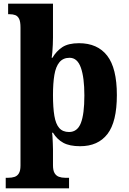

<svg xmlns="http://www.w3.org/2000/svg" viewBox="-20 -780 698 1040"><path d="M11 240V183H24Q44 183 59 178Q74 173 82.5 158.5Q91 144 91 117V-631Q91 -663 83.5 -678Q76 -693 63 -698Q50 -703 32 -703H24V-760H267V-576Q267 -559 266 -537.5Q265 -516 263.5 -497Q262 -478 260 -467H264Q285 -503 317.5 -524.5Q350 -546 408 -546Q508 -546 560.5 -478.5Q613 -411 613 -265Q613 -120 562 -54Q511 12 414 12Q357 12 323 -6.5Q289 -25 267 -61H262Q264 -50 264.5 -36Q265 -22 266 -4.5Q267 13 267 29.5Q267 46 267 60V115Q267 143 275.5 157.5Q284 172 299 177.5Q314 183 333 183H354V240ZM354 -65Q399 -65 418 -113.5Q437 -162 437 -263Q437 -360 418 -413.5Q399 -467 357 -467Q322 -467 302 -443Q282 -419 274.5 -374Q267 -329 267 -265Q267 -197 274.5 -152.5Q282 -108 301 -86.5Q320 -65 354 -65Z"/></svg>

Font: Noto Serif Khmer ExtraBold
Style: Regular
Weight: 800
Version: Version 2.003